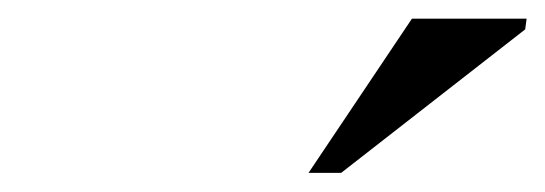

<svg xmlns="http://www.w3.org/2000/svg" viewBox="-20 -690 585 206"><path d="M311 -504.5 422 -670H545L543.5 -658.5L346 -504.5Z"/></svg>

Font: Newsreader Text Medium
Style: Italic
Weight: 500
Italic angle: -17°
Designer: Hugues Gentile
Foundry: Production Type
Version: Version 1.001